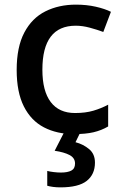

<svg xmlns="http://www.w3.org/2000/svg" viewBox="-20 -569 531 829"><path d="M300 10Q226 10 170 -19Q114 -48 83 -109.5Q52 -171 52 -267Q52 -366 85 -428.5Q118 -491 176 -520Q234 -549 308 -549Q354 -549 393.5 -540Q433 -531 459 -518L426 -431Q399 -441 367.5 -449.5Q336 -458 307 -458Q163 -458 163 -268Q163 -176 199 -128.5Q235 -81 304 -81Q349 -81 383 -91Q417 -101 447 -117V-23Q418 -6 384 2Q350 10 300 10ZM390 133Q390 184 354.5 212Q319 240 241 240Q224 240 209 238Q194 236 184 233V169Q195 172 212 174Q229 176 243 176Q272 176 288 167.5Q304 159 304 137Q304 113 280.5 100.5Q257 88 216 82L258 0H328L306 45Q340 54 365 75Q390 96 390 133Z"/></svg>

Font: Noto Sans Adlam Unjoined Medium
Style: Regular
Weight: 500
Version: Version 3.001